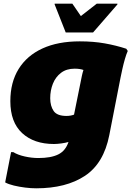

<svg xmlns="http://www.w3.org/2000/svg" viewBox="-20 -780 720 1040"><path d="M176 240Q148 240 116 236Q84 232 55 225Q26 218 8 208L40 44H52Q76 59 114 67.5Q152 76 188 76Q256 76 295.5 56.5Q335 37 351 -11Q334 -6 311.5 -3Q289 0 272 0Q164 0 100 -59Q36 -118 36 -232Q36 -334 81 -406.5Q126 -479 210 -517.5Q294 -556 412 -556Q486 -556 547.5 -545Q609 -534 664 -516L672 -504Q664 -486 656.5 -460Q649 -434 643 -407Q637 -380 633 -360L572 -48Q542 105 440 172.5Q338 240 176 240ZM252 -248Q252 -206 270.5 -179Q289 -152 340 -152Q352 -152 362.5 -154Q373 -156 381 -159L416 -332Q420 -352 423.5 -369Q427 -386 432 -401Q413 -408 384 -408Q340 -408 310.5 -385.5Q281 -363 266.5 -326.5Q252 -290 252 -248ZM336 -604 276 -756V-760H372L418 -693L504 -760H616V-756L484 -604Z"/></svg>

Font: Kufam Black
Style: Italic
Weight: 900
Italic angle: -11°
Designer: Artur Schmal
Foundry: Original Type
Version: Version 1.301; ttfautohint (v1.8.3)